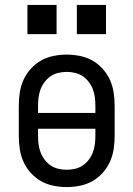

<svg xmlns="http://www.w3.org/2000/svg" viewBox="-20 -749 540 777"><path d="M250 8Q223 8 196 2.5Q169 -3 146 -16Q123 -29 104.5 -49.5Q86 -70 75 -94.5Q64 -119 60 -146Q56 -173 56 -200V-320Q56 -347 60 -374Q64 -401 75 -425.5Q86 -450 104.5 -470.5Q123 -491 146 -504Q169 -517 196 -522.5Q223 -528 250 -528Q277 -528 304 -522.5Q331 -517 354 -504Q377 -491 395.5 -470.5Q414 -450 425 -425.5Q436 -401 440 -374Q444 -347 444 -320V-200Q444 -173 440 -146Q436 -119 425 -94.5Q414 -70 395.5 -49.5Q377 -29 354 -16Q331 -3 304 2.5Q277 8 250 8ZM366 -292V-320Q366 -337 364 -354Q362 -371 356 -387Q350 -403 339.5 -417Q329 -431 315 -440.5Q301 -450 284 -454Q267 -458 250 -458Q233 -458 216 -454Q199 -450 185 -440.5Q171 -431 160.5 -417Q150 -403 144 -387Q138 -371 136 -354Q134 -337 134 -320V-292ZM250 -62Q267 -62 284 -66Q301 -70 315 -79.5Q329 -89 339.5 -103Q350 -117 356 -133Q362 -149 364 -166Q366 -183 366 -200V-228H134V-200Q134 -183 136 -166Q138 -149 144 -133Q150 -117 160.5 -103Q171 -89 185 -79.5Q199 -70 216 -66Q233 -62 250 -62ZM291 -611V-729H409V-611ZM91 -611V-729H209V-611Z"/></svg>

Font: Iosevka Fuck
Style: Regular
Weight: 400
Monospace: yes
Designer: Belleve Invis
Foundry: Belleve Invis
Version: Version 28.0.7; ttfautohint (v1.8.3)